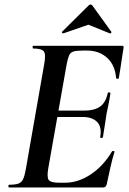

<svg xmlns="http://www.w3.org/2000/svg" viewBox="-20 -827 571 847"><path d="M20 0Q17 0 17 -6Q17 -12 20 -12Q47 -12 61 -17Q75 -22 82 -37Q89 -52 94 -81L175 -544Q183 -587 173.5 -600Q164 -613 126 -613Q124 -613 124 -619Q124 -625 126 -625H519Q527 -625 525 -616Q522 -597 518 -571Q514 -545 510.5 -521Q507 -497 504 -482Q503 -478 497.5 -479.5Q492 -481 492 -483Q488 -539 453 -571.5Q418 -604 363 -604H345Q317 -604 303.5 -599.5Q290 -595 284.5 -582Q279 -569 274 -543L193 -85Q186 -45 195 -33Q204 -21 241 -21H267Q326 -21 381.5 -58.5Q437 -96 474 -159Q476 -162 481.5 -160.5Q487 -159 485 -157Q476 -128 467 -88.5Q458 -49 451 -15Q448 0 435 0ZM434 -222Q433 -218 427 -218.5Q421 -219 422 -223Q430 -267 408.5 -289Q387 -311 344 -311H187L191 -339H351Q396 -339 421 -356.5Q446 -374 455 -415Q456 -420 462 -419.5Q468 -419 467 -414Q462 -382 458 -363.5Q454 -345 450 -325Q446 -300 442.5 -275.5Q439 -251 434 -222ZM260 -680Q258 -679 254.5 -682Q251 -685 254 -687L370 -802Q374 -807 379.5 -807Q385 -807 388 -802L471 -687Q473 -685 470 -681.5Q467 -678 464 -680L370 -718Z"/></svg>

Font: Cormorant Infant Light
Style: Italic
Weight: 300
Italic angle: -10°
Designer: Christian Thalmann (Catharsis Fonts)
Foundry: Catharsis Fonts
Version: Version 4.001